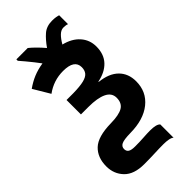

<svg xmlns="http://www.w3.org/2000/svg" viewBox="-331 -947 1253 1253"><g transform="rotate(-45 295.5 -320.5)"><path d="M440 -871Q461 -871 475.5 -868.5Q490 -866 498 -863V-781Q485 -787 461 -787Q439 -787 418.5 -767.5Q398 -748 378 -713Q448 -696 487 -652Q526 -608 526 -547Q526 -476 485.5 -433Q445 -390 373 -376V-373Q459 -364 504 -319.5Q549 -275 549 -203Q549 -107 477.5 -49.5Q406 8 283 9Q223 10 201.5 20.5Q180 31 180 54Q180 74 194.5 83.5Q209 93 243 93Q288 93 323 90.5Q358 88 385 88Q446 88 461 108V230Q452 221 431 217Q410 213 384 213Q343 213 300.5 215Q258 217 204 217Q110 217 64 169.5Q18 122 18 52Q18 -30 67.5 -77Q117 -124 238 -126Q314 -127 348.5 -147.5Q383 -168 383 -217Q383 -262 338 -283.5Q293 -305 210 -305H141V-438H203Q266 -439 300.5 -447.5Q335 -456 349 -473.5Q363 -491 363 -519Q363 -588 259 -588Q171 -588 100 -536L32 -650Q70 -677 109.5 -693.5Q149 -710 199 -718Q185 -737 166.5 -760.5Q148 -784 129.5 -806Q111 -828 97 -844V-857H202Q222 -841 245 -818Q268 -795 291 -768Q323 -814 356 -842.5Q389 -871 440 -871Z"/></g></svg>

Font: Noto Sans SemiCondensed ExtraBold
Style: Regular
Weight: 800
Width: 4
Designer: Monotype Design Team
Foundry: Monotype Imaging Inc.
Version: Version 2.013; ttfautohint (v1.8.4.7-5d5b)